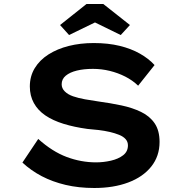

<svg xmlns="http://www.w3.org/2000/svg" viewBox="-20 -929 921 959"><path d="M451 10Q373 10 307.5 -5.5Q242 -21 188.5 -49Q135 -77 92 -117L171 -235Q241 -172 313 -145Q385 -118 460 -118Q497 -118 534 -126.5Q571 -135 595 -153.5Q619 -172 619 -203Q619 -221 607.5 -234Q596 -247 575 -255.5Q554 -264 528 -270Q502 -276 473 -279.5Q444 -283 417 -285Q351 -294 297.5 -310.5Q244 -327 206.5 -352.5Q169 -378 149 -414.5Q129 -451 129 -497Q129 -548 153.5 -588.5Q178 -629 222 -657Q266 -685 323.5 -699.5Q381 -714 448 -714Q520 -714 577.5 -700Q635 -686 679 -661Q723 -636 752 -604L670 -501Q642 -528 605.5 -546.5Q569 -565 528 -575Q487 -585 444 -585Q399 -585 364 -576.5Q329 -568 308.5 -551Q288 -534 288 -508Q288 -488 303.5 -472.5Q319 -457 345 -448Q371 -439 404.5 -433Q438 -427 473 -422Q532 -414 586.5 -402.5Q641 -391 684.5 -370Q728 -349 752.5 -313Q777 -277 777 -220Q777 -149 735.5 -97Q694 -45 620.5 -17.5Q547 10 451 10ZM325 -754 280 -804 412 -909H496L629 -804L583 -754L440 -824H469Z"/></svg>

Font: Lexend Tera SemiBold
Style: Regular
Weight: 600
Version: Version 1.007